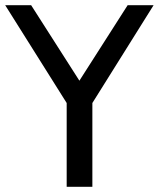

<svg xmlns="http://www.w3.org/2000/svg" viewBox="-23 -720 612 740"><path d="M569 -700 333 -323V0H234V-323L-3 -700H97L283 -409L469 -700Z"/></svg>

Font: Cabin
Style: Regular
Weight: 400
Designer: Pablo Impallari
Foundry: Pablo Impallari
Version: Version 1.007